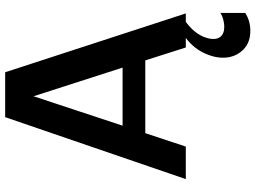

<svg xmlns="http://www.w3.org/2000/svg" viewBox="-143 -597 990 744"><g transform="rotate(-90 352.0 -225.0)"><path d="M639 0Q583 42 574 94Q567 139 606 148Q613 149 621 149Q633 149 646.5 145.5Q660 142 667 138L674 134V230Q644 250 604 250Q559 250 532 223Q505 196 501 157.5Q497 119 516.5 75Q536 31 577 0H540L490 -157H208L156 0H30L270 -700H444L672 0ZM351 -590 237 -245H462Z"/></g></svg>

Font: Fivo Sans Med
Style: Regular
Weight: 450
Designer: Alexander Slobzheninov
Foundry: Alexander Slobzheninov
Version: 1.0